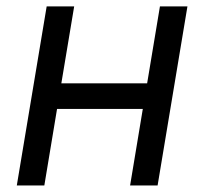

<svg xmlns="http://www.w3.org/2000/svg" viewBox="-20 -565 622 585"><path d="M122.2 -545.5H206L166.9 -311.1H428.3L467.3 -545.5H551.1L460.2 0H376.4L415.1 -233H153.8L115.1 0H31.2Z"/></svg>

Font: Inter P
Style: Italic
Weight: 400
Italic angle: -9.40001°
Designer: Rasmus Andersson
Foundry: rsms
Version: Version 3.018;git-588b23468